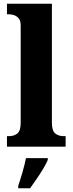

<svg xmlns="http://www.w3.org/2000/svg" viewBox="-20 -780 386 1021"><path d="M17 0V-56H28Q55 -56 72.5 -70.5Q90 -85 90 -127V-645Q90 -671 78.5 -683.5Q67 -696 52.5 -700Q38 -704 28 -704H17V-760H256V-127Q256 -85 273.5 -70.5Q291 -56 318 -56H329V0ZM77 208Q87 179 99.5 136Q112 93 118 61H234V71Q225 92 209 118.5Q193 145 174.5 172Q156 199 140 221H77Z"/></svg>

Font: Noto Serif Myanmar SemiCondensed ExtraBold
Style: Regular
Weight: 800
Width: 4
Designer: Ben Mitchell and the Monotype Design Team
Foundry: Monotype Imaging Inc.
Version: Version 2.106; ttfautohint (v1.8.4.7-5d5b)